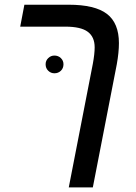

<svg xmlns="http://www.w3.org/2000/svg" viewBox="-20 -622 588 830"><path d="M484.9 -344.2 381.3 188H277.3L381.3 -346.2Q389.2 -389.2 389.2 -417.5Q389.2 -462.4 359.4 -484.6Q329.6 -506.8 262.7 -506.8H67.4L85.4 -601.6H276.9Q390.6 -601.6 442.4 -561.8Q494.1 -522 494.1 -435.5Q494.1 -395.5 484.9 -344.2ZM177.2 -344.2Q177.2 -359.9 188.5 -370.8Q199.7 -381.8 215.3 -381.8Q231.9 -381.8 243.2 -370.8Q254.4 -359.9 254.4 -344.2Q254.4 -327.1 243.2 -316.2Q231.9 -305.2 215.3 -305.2Q199.7 -305.2 188.5 -316.2Q177.2 -327.1 177.2 -344.2Z"/></svg>

Font: Arimo Medium
Style: Italic
Weight: 500
Italic angle: -12°
Designer: Steve Matteson
Foundry: Monotype Imaging Inc.
Version: Version 1.33